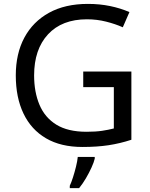

<svg xmlns="http://www.w3.org/2000/svg" viewBox="-20 -744 768 985"><path d="M407 -377H654V-27Q596 -8 537 1Q478 10 403 10Q292 10 216 -34.5Q140 -79 100.5 -161.5Q61 -244 61 -357Q61 -469 105 -551Q149 -633 231.5 -678.5Q314 -724 431 -724Q491 -724 544.5 -713Q598 -702 644 -682L610 -604Q572 -621 524.5 -633Q477 -645 426 -645Q298 -645 226.5 -568Q155 -491 155 -357Q155 -272 182.5 -206.5Q210 -141 269 -104.5Q328 -68 424 -68Q471 -68 504 -73Q537 -78 564 -85V-297H407ZM466 70Q462 88 449.5 115.5Q437 143 420.5 171Q404 199 386 221H338V209Q346 192 354.5 165.5Q363 139 370 110.5Q377 82 379 61H466Z"/></svg>

Font: Noto Sans Lydian
Style: Regular
Weight: 400
Designer: Monotype Design Team
Foundry: Monotype Imaging Inc.
Version: Version 2.002; ttfautohint (v1.8.4.7-5d5b)